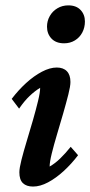

<svg xmlns="http://www.w3.org/2000/svg" viewBox="-20 -684 335 712"><path d="M102.5 7.8Q78.1 7.8 64.9 -4.9Q51.8 -17.6 51.8 -44.9Q51.8 -60.5 59.6 -91.3Q67.4 -122.1 79.1 -160.6Q90.8 -199.2 102.1 -238.3Q113.3 -277.3 121.1 -309.6Q128.9 -341.8 128.9 -358.4Q109.4 -346.7 89.8 -328.1Q70.3 -309.6 50.8 -281.2L23.4 -317.4Q47.9 -349.6 76.7 -376Q105.5 -402.3 135.3 -418Q165 -433.6 190.4 -433.6Q214.8 -433.6 228 -419.9Q241.2 -406.2 241.2 -379.9Q241.2 -364.3 233.4 -333.5Q225.6 -302.7 214.4 -263.7Q203.1 -224.6 191.4 -185.5Q179.7 -146.5 171.9 -114.7Q164.1 -83 164.1 -66.4Q184.6 -78.1 203.6 -96.7Q222.7 -115.2 242.2 -139.6L269.5 -108.4Q245.1 -76.2 216.3 -49.8Q187.5 -23.4 158.2 -7.8Q128.9 7.8 102.5 7.8ZM217.8 -523.4Q187.5 -523.4 170.9 -541Q154.3 -558.6 154.3 -585Q154.3 -606.4 164.6 -624.5Q174.8 -642.6 192.9 -653.3Q210.9 -664.1 233.4 -664.1Q262.7 -664.1 278.8 -647Q294.9 -629.9 294.9 -604.5Q294.9 -582 285.2 -563.5Q275.4 -544.9 257.8 -534.2Q240.2 -523.4 217.8 -523.4Z"/></svg>

Font: Crimson Pro SemiBold
Style: Italic
Weight: 600
Italic angle: -12°
Designer: Jacques Le Bailly
Foundry: Baron von Fonthausen
Version: Version 1.003